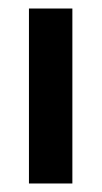

<svg xmlns="http://www.w3.org/2000/svg" viewBox="-20 -431 239 451"><path d="M48 0V-411H150V0Z"/></svg>

Font: Darker Grotesque
Style: Bold
Weight: 700
Designer: Gabriel Lam
Foundry: TypeRant
Version: Version 1.000;gftools[0.9.28]